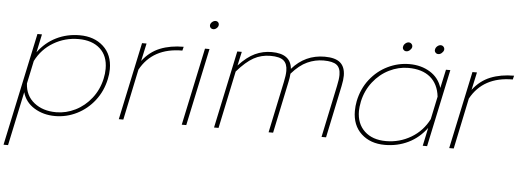

<svg xmlns="http://www.w3.org/2000/svg" viewBox="-71 -811 3210 1185"><g transform="rotate(5 1534.0 -218.5)"><path d="M132 -480H160L136 -367Q181 -429 247.5 -462Q314 -495 393 -495Q483 -495 539.5 -443.5Q596 -392 596 -303Q596 -272 589 -241Q573 -165 528 -107Q483 -49 419 -17Q355 15 284 15Q211 15 155 -19.5Q99 -54 82 -115L11 219H-17ZM563 -241Q570 -272 570 -303Q570 -383 521 -427Q472 -471 388 -471Q304 -471 233 -429Q162 -387 124 -312L94 -170Q98 -95 152 -52Q206 -9 289 -9Q350 -9 407.5 -37.5Q465 -66 506.5 -119Q548 -172 563 -241Z M780 -480H808L784 -370Q829 -429 892.5 -454.5Q956 -480 1038 -480L1032 -456Q849 -456 772 -315L706 0H678Z M1188 -625Q1188 -637 1198.5 -646.5Q1209 -656 1221 -656Q1230 -656 1236 -650Q1242 -644 1242 -635Q1242 -623 1232 -613.5Q1222 -604 1210 -604Q1201 -604 1194.5 -610Q1188 -616 1188 -625ZM1170 -480H1198L1096 0H1068Z M1370 -480H1398L1379 -394Q1431 -450 1479.5 -472.5Q1528 -495 1582 -495Q1701 -495 1709 -402Q1790 -495 1911 -495Q1977 -495 2007.5 -468.5Q2038 -442 2038 -388Q2038 -362 2030 -324L1962 0H1934L2002 -323Q2011 -364 2011 -391Q2011 -434 1987 -452.5Q1963 -471 1906 -471Q1854 -471 1805.5 -449Q1757 -427 1709 -372Q1707 -346 1701 -319L1634 0H1606L1673 -318Q1682 -359 1682 -387Q1682 -431 1658 -451Q1634 -471 1577 -471Q1520 -471 1473 -445Q1426 -419 1371 -356L1296 0H1268Z M2387 -600Q2389 -611 2399 -619.5Q2409 -628 2420 -628Q2431 -628 2438 -619.5Q2445 -611 2443 -600Q2440 -589 2430 -580.5Q2420 -572 2409 -572Q2398 -572 2391 -580.5Q2384 -589 2387 -600ZM2585 -600Q2587 -611 2597 -619.5Q2607 -628 2618 -628Q2629 -628 2636 -619.5Q2643 -611 2641 -600Q2638 -589 2628 -580.5Q2618 -572 2607 -572Q2596 -572 2589 -580.5Q2582 -589 2585 -600ZM2125 -178Q2125 -208 2131 -239Q2147 -317 2192.5 -375Q2238 -433 2302 -464Q2366 -495 2436 -495Q2509 -495 2564 -461Q2619 -427 2638 -365L2663 -480H2690L2588 0H2561L2585 -113Q2539 -50 2472.5 -17.5Q2406 15 2327 15Q2237 15 2181 -37Q2125 -89 2125 -178ZM2596 -168 2626 -310Q2617 -388 2567 -429.5Q2517 -471 2431 -471Q2370 -471 2312.5 -442.5Q2255 -414 2213.5 -361Q2172 -308 2157 -239Q2150 -202 2150 -180Q2150 -101 2199 -55Q2248 -9 2332 -9Q2416 -9 2487 -51Q2558 -93 2596 -168Z M2827 -480H2855L2831 -370Q2876 -429 2939.5 -454.5Q3003 -480 3085 -480L3079 -456Q2896 -456 2819 -315L2753 0H2725Z"/></g></svg>

Font: Prompt Thin
Style: Italic
Weight: 250
Italic angle: -12°
Designer: Katatrad Team
Foundry: CadsonDemak
Version: Version 1.001